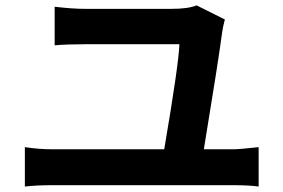

<svg xmlns="http://www.w3.org/2000/svg" viewBox="-20 -721 1040 705"><path d="M728.5 -172.9H836.9Q859.4 -172.9 929.7 -180.7V-36.1Q894.5 -41 836.9 -41H169.9Q114.3 -41 71.3 -36.1V-180.7Q123 -172.9 169.9 -172.9H583Q636.7 -488.3 638.7 -558.6H293.9Q228.5 -558.6 180.7 -554.7V-696.3Q245.1 -688.5 293 -688.5H609.4Q670.9 -688.5 702.1 -701.2L805.7 -649.4Q798.8 -624 795.9 -603.5Q782.2 -499 728.5 -172.9Z"/></svg>

Font: Gen Shin Gothic Bold
Style: Bold
Weight: 700
Designer: [Source Han Sans]
Ryoko NISHIZUKA  (kana & ideographs); Paul D. Hunt (Latin, Greek & Cyrillic); Wenlong ZHANG  (bopomofo
Version: Version 1.002.20150607